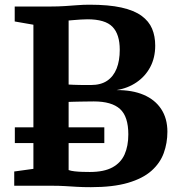

<svg xmlns="http://www.w3.org/2000/svg" viewBox="-20 -770 738 796"><path d="M118.5 -70V-667.5L41 -681V-743H190.5Q221.5 -743 248.5 -744.8Q275.5 -746.5 300.5 -748.5Q325.5 -750.5 351 -750.5Q430.5 -750.5 483.2 -738.8Q536 -727 566.8 -704.5Q597.5 -682 610.5 -651Q623.5 -620 623.5 -581Q623.5 -531 603 -492.2Q582.5 -453.5 546.2 -428.8Q510 -404 463 -396.5Q528 -397 575.2 -377Q622.5 -357 648.2 -318Q674 -279 674 -224Q674 -177 658.8 -135.2Q643.5 -93.5 607.8 -61.8Q572 -30 510.5 -12Q449 6 357 6Q323 6 298.5 4.5Q274 3 249.5 1.5Q225 0 191 0H39V-59ZM264.5 -419.5Q272.5 -419 284.5 -418.5Q296.5 -418 309.5 -417.8Q322.5 -417.5 335 -417.5Q347.5 -417.5 356.5 -417.5Q398 -417.5 424.2 -435.2Q450.5 -453 463.5 -485.8Q476.5 -518.5 476.5 -563.5Q476.5 -628 446.2 -659Q416 -690 342.5 -690Q330.5 -690 315 -689Q299.5 -688 285.8 -686.8Q272 -685.5 264.5 -685ZM264.5 -65Q273.5 -61.5 288.8 -59.8Q304 -58 321 -57.5Q338 -57 352.5 -57Q411 -57 446 -76Q481 -95 496.5 -129.8Q512 -164.5 512 -213Q512 -287 477.5 -318.2Q443 -349.5 369 -349.5Q357.5 -349.5 342.8 -349.2Q328 -349 313 -348.8Q298 -348.5 285.2 -348.2Q272.5 -348 264.5 -347.5ZM412.5 -242V-177H41.5V-242Z"/></svg>

Font: Merriweather 20pt
Style: Bold
Weight: 700
Version: Version 2.100